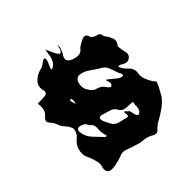

<svg xmlns="http://www.w3.org/2000/svg" viewBox="-164 -709 816 816"><g transform="rotate(-45 244.5 -300.5)"><path d="M290 -16.1Q272.5 -24.9 252 -26.4Q231.4 -27.8 213.9 -35.2Q195.3 -40 174.8 -48.3Q166 -51.8 157.2 -51.8Q145.5 -51.8 134.8 -45.9Q117.2 -40 97.7 -35.6Q87.9 -33.7 78.1 -33.2Q68.4 -33.2 58.6 -35.6Q47.9 -43.5 47.9 -55.7Q47.9 -60.1 48.8 -65.4Q52.7 -76.2 52.7 -86.4Q52.7 -93.3 50.8 -99.6Q45.9 -122.6 35.2 -145Q29.3 -157.7 29.3 -171.4Q29.3 -181.6 32.2 -191.9Q38.1 -215.3 58.6 -231Q78.1 -246.6 79.1 -271.5Q73.2 -289.1 60.5 -302.7Q47.9 -315.9 42 -334Q36.1 -349.1 23.4 -362.8Q18.6 -368.2 18.6 -374Q18.6 -382.8 29.3 -392.1Q43.9 -403.8 46.9 -420.9Q47.9 -429.7 47.9 -437.5Q47.9 -445.3 46.9 -453.1Q63.5 -453.6 86.9 -454.6Q104.5 -455.1 104.5 -470.2Q104.5 -475.6 102.5 -482.4Q101.6 -487.3 101.6 -491.7Q101.6 -513.2 119.1 -527.8Q139.6 -545.4 164.1 -549.3Q172.9 -551.8 184.6 -561.5Q197.3 -571.3 202.1 -569.3Q205.1 -568.4 205.1 -564Q206.1 -560.1 203.1 -550.8Q198.2 -539.6 191.4 -522.9Q185.5 -505.9 209 -523.4Q221.7 -537.6 225.6 -556.2Q228.5 -574.7 231.4 -592.8Q239.3 -578.6 245.1 -563.5Q251 -548.8 261.7 -537.1Q261.7 -537.1 263.7 -537.1Q275.4 -537.1 279.3 -558.6Q282.2 -582.5 283.2 -557.1Q279.3 -540.5 266.6 -520.5Q261.7 -512.7 261.7 -505.9Q261.7 -495.1 274.4 -486.3Q290 -478 309.6 -476.1Q309.6 -476.1 313.5 -476.1Q330.1 -476.1 340.8 -492.2Q354.5 -503.4 377 -513.2Q382.8 -515.6 387.7 -515.6Q401.4 -515.6 405.3 -494.6Q416 -483.9 431.6 -480.5Q447.3 -477.1 448.2 -457Q461.9 -440.9 468.8 -421.9Q470.7 -416 470.7 -410.2Q469.7 -397 459 -384.8Q460 -367.2 465.8 -345.2Q466.8 -340.8 466.8 -336.4Q466.8 -320.3 450.2 -312.5Q437.5 -306.2 421.9 -315.9Q407.2 -326.2 399.4 -322.8Q406.2 -301.8 423.8 -286.6Q440.4 -272.5 440.4 -251.5V-248Q438.5 -240.7 438.5 -232.9Q438.5 -217.3 445.3 -202.6Q454.1 -180.2 469.7 -163.1Q465.8 -147.9 456.1 -131.8Q447.3 -115.7 438.5 -100.6Q422.9 -80.6 401.4 -65.9Q380.9 -50.8 358.4 -39.1Q342.8 -31.2 328.1 -15.6Q321.3 -7.3 312.5 -7.3Q312.5 -7.3 311.5 -7.3Q303.7 -7.3 293.9 -14.2Q293 -14.6 290 -16.1ZM335.9 -150.4Q334 -155.8 336.9 -164.6Q339.8 -173.3 333 -173.3Q317.4 -174.8 298.8 -175.3Q280.3 -176.3 270.5 -192.4Q261.7 -210 243.2 -215.3Q224.6 -220.2 208 -225.6Q201.2 -228 196.3 -227.5Q192.4 -226.6 190.4 -224.1Q184.6 -215.8 194.3 -196.8Q203.1 -177.7 209 -169.4Q220.7 -154.3 239.3 -151.4Q257.8 -147.9 274.4 -142.6Q285.2 -143.6 281.2 -160.6Q278.3 -177.7 292 -161.6Q301.8 -156.7 303.7 -140.6Q306.6 -124 312.5 -118.7Q314.5 -116.2 318.4 -117.2Q322.3 -118.2 328.1 -124.5Q332 -129.9 334 -136.7Q335 -144 335.9 -150.4ZM155.3 -160.2Q151.4 -172.9 151.4 -186.5Q151.4 -193.4 152.3 -200.7Q152.3 -203.6 152.3 -206.1Q152.3 -223.6 135.7 -233.9Q131.8 -252.4 108.4 -258.3Q104.5 -259.3 100.6 -259.3Q86.9 -259.3 86.9 -242.7Q86.9 -240.2 87.9 -236.8Q91.8 -211.4 109.4 -191.9Q127 -172.4 144.5 -154.8Q150.4 -147.5 155.3 -148.9Q159.2 -150.4 155.3 -160.2ZM379.9 -309.1Q374 -327.6 367.2 -345.2Q359.4 -362.8 339.8 -372.1Q319.3 -384.8 299.8 -398.9Q279.3 -413.1 254.9 -415Q233.4 -410.6 230.5 -385.7Q229.5 -380.9 229.5 -376Q229.5 -357.4 239.3 -345.7Q249 -325.7 269.5 -320.8Q291 -315.4 302.7 -296.9Q314.5 -278.3 322.3 -286.1Q331.1 -293.5 324.2 -310.1Q320.3 -321.8 324.2 -319.3Q329.1 -316.9 335 -311.5Q346.7 -302.7 358.4 -292.5Q370.1 -281.7 385.7 -280.3Q391.6 -286.1 386.7 -294.4Q381.8 -303.2 379.9 -309.1ZM161.1 -367.2Q149.4 -371.6 154.3 -355.5Q159.2 -339.4 161.1 -337.9Q161.1 -345.2 163.1 -352.5Q164.1 -360.4 161.1 -367.2Z"/></g></svg>

Font: Brazier Flame
Style: Regular
Weight: 400
Designer: Walter E Stewart
Version: 0.1